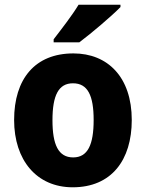

<svg xmlns="http://www.w3.org/2000/svg" viewBox="-20 -786 621 816"><path d="M492 -756V-766H314C287 -721 241 -662 208 -619V-606H317C368 -644 456 -719 492 -756ZM540 -276C540 -458 438 -559 292 -559C129 -559 40 -451 40 -276C40 -105 136 10 289 10C454 10 540 -106 540 -276ZM203 -275C203 -381 229 -432 290 -432C353 -432 378 -380 378 -276C378 -171 353 -117 291 -117C228 -117 203 -171 203 -275Z"/></svg>

Font: Noto Sans Myanmar SemiCondensed ExtraBold
Style: Regular
Weight: 800
Width: 4
Designer: Monotype Design Team
Foundry: Monotype Imaging Inc.
Version: Version 2.107